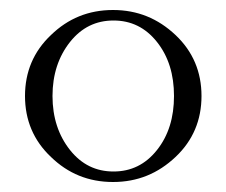

<svg xmlns="http://www.w3.org/2000/svg" viewBox="-20 -734 452 384"><path d="M82 -664C47 -631 30 -590 30 -542C30 -494 47 -453 82 -420C116 -387 157 -370 206 -370C255 -370 296 -387 331 -420C366 -453 383 -494 383 -542C383 -590 366 -631 331 -664C296 -697 255 -714 206 -714C157 -714 116 -697 82 -664ZM120 -434C97 -463 85 -499 85 -542C85 -585 97 -621 120 -650C143 -679 172 -693 207 -693C242 -693 271 -679 294 -650C317 -621 328 -585 328 -542C328 -499 317 -463 294 -434C271 -405 242 -391 207 -391C172 -391 143 -405 120 -434Z"/></svg>

Font: Cinzel Utterance
Style: Regular
Weight: 500
Designer: Natanael Gama
Foundry: ""
Version: ""